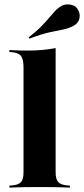

<svg xmlns="http://www.w3.org/2000/svg" viewBox="-20 -848 380 868"><path d="M158.9 -2.4Q121.8 -2.4 93.1 -2Q64.5 -1.6 22.6 0V-8.9L33.9 -9.7Q63.7 -12.1 75 -25Q86.3 -37.9 86.3 -68.5V-209.7H231.5V-68.5Q231.5 -37.9 243.1 -25Q254.8 -12.1 284.7 -9.7L296 -8.9V0Q254.8 -1.6 225.8 -2Q196.8 -2.4 158.9 -2.4ZM86.3 -209.7V-545.2Q86.3 -579.8 75 -594.8Q63.7 -609.7 33.9 -612.1L22.6 -612.9V-621.8Q48.4 -620.2 65.3 -619.8Q82.3 -619.4 104.8 -619.4Q141.9 -619.4 171.8 -622.2Q201.6 -625 231.5 -630.6V-621.8V-209.7ZM112.9 -673.4 109.7 -679Q145.2 -706.5 166.9 -729Q188.7 -751.6 202.8 -768.5Q216.9 -785.5 229.4 -798.8Q241.9 -812.1 258.9 -821.8Q276.6 -831.5 300.8 -826.6Q325 -821.8 334.7 -800Q344.4 -780.6 337.9 -760.5Q331.5 -740.3 309.7 -729.8Q287.1 -718.5 263.3 -714.1Q239.5 -709.7 204.4 -702Q169.4 -694.4 112.9 -673.4Z"/></svg>

Font: Playfair 144pt SemiExpanded Black
Style: Regular
Weight: 900
Width: 6
Designer: Claus Eggers Sørensen
Foundry: Claus Eggers Sørensen
Version: Version 2.203